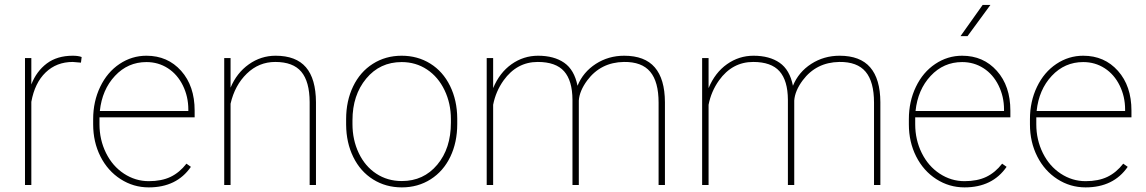

<svg xmlns="http://www.w3.org/2000/svg" viewBox="-20 -770 4768 799"><path d="M316.9 -509.3 282.7 -512.2Q215.3 -512.2 169.9 -468.5Q124.5 -424.8 110.4 -346.2V0H84V-528.3H110.4V-418.5Q131.8 -473.6 174.8 -505.9Q217.8 -538.1 282.7 -538.1Q305.7 -538.1 319.8 -532.7Z M599.1 9.8Q535.2 9.8 481.7 -24.7Q428.2 -59.1 397.9 -119.1Q367.7 -179.2 367.7 -252.4V-274.4Q367.7 -347.7 397 -408.7Q426.3 -469.7 477.5 -503.9Q528.8 -538.1 589.4 -538.1Q677.7 -538.1 733.9 -475.1Q790 -412.1 790 -309.6V-281.7H394V-252.9Q394 -188.5 421.1 -133.5Q448.2 -78.6 495.8 -47.4Q543.5 -16.1 599.1 -16.1Q652.3 -16.1 689.7 -33.9Q727.1 -51.8 755.9 -88.9L774.4 -75.7Q715.3 9.8 599.1 9.8ZM589.4 -511.7Q512.2 -511.7 458.5 -454.3Q404.8 -397 395.5 -308.1H763.7V-314.5Q763.7 -368.2 741 -414.3Q718.3 -460.4 678.5 -486.1Q638.7 -511.7 589.4 -511.7Z M939.5 -405.3Q965.3 -466.8 1015.6 -502.4Q1065.9 -538.1 1127 -538.1Q1211.9 -538.1 1253.2 -490Q1294.4 -441.9 1294.9 -344.7V0H1268.6V-345.7Q1268.1 -430.7 1233.9 -471.4Q1199.7 -512.2 1125.5 -512.2Q1057.1 -512.2 1007.1 -463.6Q957 -415 939.5 -338.4V0H913.1V-528.3H939.5Z M1420.4 -274.4Q1420.4 -350.1 1449.5 -410.4Q1478.5 -470.7 1531.5 -504.4Q1584.5 -538.1 1651.4 -538.1Q1717.8 -538.1 1770.5 -505.4Q1823.2 -472.7 1852.8 -412.6Q1882.3 -352.5 1882.8 -277.3V-253.9Q1882.8 -177.7 1854 -117.7Q1825.2 -57.6 1772.2 -23.9Q1719.2 9.8 1652.3 9.8Q1585.4 9.8 1532.5 -23.4Q1479.5 -56.6 1450.2 -116.5Q1420.9 -176.3 1420.4 -251ZM1446.8 -253.9Q1446.8 -188 1472.9 -133.1Q1499 -78.1 1545.7 -47.4Q1592.3 -16.6 1652.3 -16.6Q1742.7 -16.6 1799.6 -84.5Q1856.4 -152.3 1856.4 -259.3V-274.4Q1856.4 -339.4 1830.1 -394.5Q1803.7 -449.7 1757.1 -480.7Q1710.4 -511.7 1651.4 -511.7Q1561 -511.7 1503.9 -442.9Q1446.8 -374 1446.8 -269.5Z M2388.7 0H2362.3V-355Q2361.8 -434.6 2327.4 -473.4Q2293 -512.2 2217.8 -512.2Q2130.9 -512.2 2075.7 -435.5Q2043 -389.6 2032.2 -334V0H2005.4V-528.3H2032.2V-403.3Q2059.1 -467.8 2108.9 -502.9Q2158.7 -538.1 2219.2 -538.1Q2285.6 -538.1 2327.9 -508.8Q2370.1 -479.5 2383.3 -413.1Q2406.7 -470.2 2459.5 -504.2Q2512.2 -538.1 2577.6 -538.1Q2663.1 -538.1 2704.8 -489.7Q2746.6 -441.4 2747.1 -344.7V0H2720.7V-342.8Q2720.7 -429.7 2685.8 -471.4Q2650.9 -513.2 2576.2 -512.2Q2480 -510.7 2423.8 -435.5Q2391.6 -392.1 2388.7 -351.6Z M3285.2 0H3258.8V-355Q3258.3 -434.6 3223.9 -473.4Q3189.5 -512.2 3114.3 -512.2Q3027.3 -512.2 2972.2 -435.5Q2939.5 -389.6 2928.7 -334V0H2901.9V-528.3H2928.7V-403.3Q2955.6 -467.8 3005.4 -502.9Q3055.2 -538.1 3115.7 -538.1Q3182.1 -538.1 3224.4 -508.8Q3266.6 -479.5 3279.8 -413.1Q3303.2 -470.2 3356 -504.2Q3408.7 -538.1 3474.1 -538.1Q3559.6 -538.1 3601.3 -489.7Q3643.1 -441.4 3643.6 -344.7V0H3617.2V-342.8Q3617.2 -429.7 3582.3 -471.4Q3547.4 -513.2 3472.7 -512.2Q3376.5 -510.7 3320.3 -435.5Q3288.1 -392.1 3285.2 -351.6Z M3993.7 9.8Q3929.7 9.8 3876.2 -24.7Q3822.8 -59.1 3792.5 -119.1Q3762.2 -179.2 3762.2 -252.4V-274.4Q3762.2 -347.7 3791.5 -408.7Q3820.8 -469.7 3872.1 -503.9Q3923.3 -538.1 3983.9 -538.1Q4072.3 -538.1 4128.4 -475.1Q4184.6 -412.1 4184.6 -309.6V-281.7H3788.6V-252.9Q3788.6 -188.5 3815.7 -133.5Q3842.8 -78.6 3890.4 -47.4Q3938 -16.1 3993.7 -16.1Q4046.9 -16.1 4084.2 -33.9Q4121.6 -51.8 4150.4 -88.9L4168.9 -75.7Q4109.9 9.8 3993.7 9.8ZM3983.9 -511.7Q3906.7 -511.7 3853 -454.3Q3799.3 -397 3790 -308.1H4158.2V-314.5Q4158.2 -368.2 4135.5 -414.3Q4112.8 -460.4 4073 -486.1Q4033.2 -511.7 3983.9 -511.7ZM4069.3 -749.5H4101.6L4006.3 -619.6H3977.1Z M4497.6 9.8Q4433.6 9.8 4380.1 -24.7Q4326.7 -59.1 4296.4 -119.1Q4266.1 -179.2 4266.1 -252.4V-274.4Q4266.1 -347.7 4295.4 -408.7Q4324.7 -469.7 4376 -503.9Q4427.2 -538.1 4487.8 -538.1Q4576.2 -538.1 4632.3 -475.1Q4688.5 -412.1 4688.5 -309.6V-281.7H4292.5V-252.9Q4292.5 -188.5 4319.6 -133.5Q4346.7 -78.6 4394.3 -47.4Q4441.9 -16.1 4497.6 -16.1Q4550.8 -16.1 4588.1 -33.9Q4625.5 -51.8 4654.3 -88.9L4672.9 -75.7Q4613.8 9.8 4497.6 9.8ZM4487.8 -511.7Q4410.6 -511.7 4356.9 -454.3Q4303.2 -397 4293.9 -308.1H4662.1V-314.5Q4662.1 -368.2 4639.4 -414.3Q4616.7 -460.4 4576.9 -486.1Q4537.1 -511.7 4487.8 -511.7Z"/></svg>

Font: TypoPRO Roboto
Style: Regular
Weight: 250
Designer: Google
Version: Version 2.136; 2016